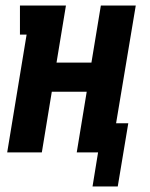

<svg xmlns="http://www.w3.org/2000/svg" viewBox="-20 -550 540 693"><path d="M405 123H314L334 0H257L293 -219H167L131 0H6L76 -425H52V-530H218L184 -324H310L344 -530H470L399 -105H443Z"/></svg>

Font: Iosevka Slab Extrabold
Style: Italic
Weight: 800
Italic angle: -9°
Monospace: yes
Designer: Belleve Invis
Foundry: Belleve Invis
Version: Version 11.1.0; ttfautohint (v1.8.3)